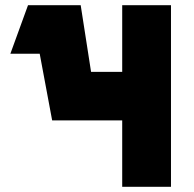

<svg xmlns="http://www.w3.org/2000/svg" viewBox="-20 -720 749 740"><path d="M88 -700H291L331 -443H451V-700H639V0H451V-256H181L133 -513H20Z"/></svg>

Font: Clickuper
Style: Bold
Weight: 700
Designer: Denis Ignatov
Foundry: Denis Ignatov
Version: Version 1.10 April 16, 2021